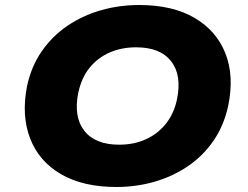

<svg xmlns="http://www.w3.org/2000/svg" viewBox="-20 -736 989 767"><path d="M445 11Q312 11 224 -40Q136 -91 100.5 -182.5Q65 -274 88 -392Q105 -471 147 -531.5Q189 -592 249.5 -633Q310 -674 383 -695Q456 -716 536 -716Q669 -716 756.5 -665Q844 -614 880 -524Q916 -434 892 -315Q875 -235 833 -174Q791 -113 730.5 -72Q670 -31 597 -10Q524 11 445 11ZM456 -158Q515 -158 562.5 -179.5Q610 -201 642.5 -241.5Q675 -282 687 -339Q707 -436 663.5 -491.5Q620 -547 524 -547Q465 -547 417.5 -526Q370 -505 338 -465.5Q306 -426 293 -367Q273 -270 316.5 -214Q360 -158 456 -158Z"/></svg>

Font: Nunito Sans 7pt SemiExpanded Black
Style: Italic
Weight: 900
Width: 6
Italic angle: -9°
Designer: Vernon Adams
Foundry: Vernon Adams
Version: Version 3.101;gftools[0.9.27]